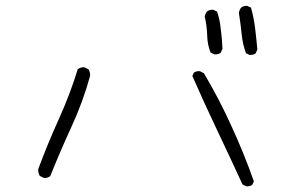

<svg xmlns="http://www.w3.org/2000/svg" viewBox="-20 -707 1040 675"><path d="M735.8 -515.6Q747.6 -515.6 755.4 -521L762.2 -535.2Q760.3 -569.8 757.8 -591.3Q755.4 -612.8 754.2 -620.6Q752.9 -628.4 751.5 -636.2Q748 -651.4 743.2 -666.5L730 -672.4Q728.5 -672.9 725.1 -672.9Q721.7 -672.9 716.8 -671.4Q711.9 -669.9 707.5 -666.5Q701.7 -658.7 699.7 -648.9Q707.5 -615.7 708.5 -580.1Q709.5 -549.3 720.2 -522.5L732.9 -516.1Q734.4 -515.6 735.8 -515.6ZM859.4 -513.7Q870.6 -513.7 878.4 -519L884.8 -532.7Q881.3 -571.8 876.7 -609.1Q872.1 -646.5 862.3 -680.2L850.1 -686Q848.6 -686.5 847.7 -686.5Q835.4 -686.5 827.6 -680.2Q821.8 -672.4 819.8 -662.1Q825.7 -625.5 829.6 -586.9Q833 -551.8 844.7 -520L856.9 -514.2Q858.4 -513.7 859.4 -513.7ZM136.2 -81.1Q147.9 -81.1 156.7 -87.9Q191.9 -175.8 231.7 -262.2Q271.5 -348.6 296.4 -439Q296.9 -440.9 296.9 -442.4Q296.9 -454.6 291 -463.4L276.9 -470.2Q275.9 -470.7 274.9 -470.7Q263.2 -470.7 253.4 -463.9Q226.1 -375 186.8 -288.3Q147.5 -201.7 114.7 -113.3Q114.3 -111.8 114.3 -109.9Q114.3 -97.7 120.1 -88.4L134.3 -81.5Q135.3 -81.1 136.2 -81.1ZM845.2 -52.2Q846.7 -51.8 849.9 -51.8Q853 -51.8 857.7 -53Q862.3 -54.2 866.7 -57.1L872.6 -69.3Q838.4 -166.5 794.4 -262.2Q751 -358.4 696.8 -449.7L683.1 -456.5Q681.6 -457 680.7 -457Q669.4 -457 661.6 -451.7L656.2 -439.9Q697.8 -345.2 742.9 -250.2Q788.1 -155.3 832.5 -58.6Z"/></svg>

Font: NaikaiFont
Style: ExtraLight
Weight: 200
Version: Version 1.89